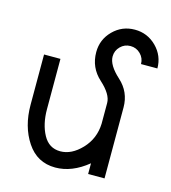

<svg xmlns="http://www.w3.org/2000/svg" viewBox="-101 -737 740 829"><g transform="rotate(15 268.5 -322.0)"><path d="M221.2 9.8Q140.1 9.8 94.5 -58.8Q48.8 -127.4 48.8 -224.6V-449.2H122.1V-224.6Q122.1 -157.7 147.7 -110.6Q173.3 -63.5 224.1 -63.5Q274.4 -63.5 319.1 -110.6Q363.8 -157.7 366.2 -224.6V-317.4Q366.2 -356 314.9 -402.3Q263.7 -448.7 263.7 -517.6Q263.7 -574.2 303.7 -614.3Q343.8 -654.3 400.4 -654.3Q457 -654.3 497.1 -614.3Q537.1 -574.2 537.1 -517.6H463.9Q463.9 -543.9 445.3 -562.5Q426.8 -581.1 400.4 -581.1Q374 -581.1 355.5 -562.5Q336.9 -543.9 336.9 -517.6Q336.9 -479 388.2 -432.6Q439.5 -386.2 439.5 -317.4V0H366.2V-47.9Q295.4 9.8 221.2 9.8Z"/></g></svg>

Font: Catrinity
Style: Regular
Weight: 400
Designer: Alexander Lange
Foundry: High-Logic / Made with FontCreator
Version: Version 2.090;May 20, 2024;FontCreator 15.0.0.2974 64-bit